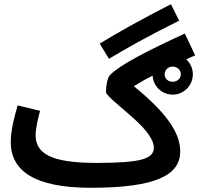

<svg xmlns="http://www.w3.org/2000/svg" viewBox="-20 -870 946 911"><path d="M497 -591C579 -640 675 -695 830 -772L791 -850C639 -772 538 -715 453 -663ZM411 21C724 21 835 -41 835 -151C835 -227 790 -319 615 -461C641 -477 670 -494 704 -511C707 -461 748 -421 800 -421C852 -421 895 -465 895 -517C895 -545 883 -571 864 -588C877 -595 891 -601 906 -607L857 -711C682 -630 552 -564 504 -516C489 -502 483 -463 483 -433C483 -415 571 -350 636 -288C697 -229 710 -191 710 -170C710 -117 653 -97 437 -97C219 -97 149 -143 149 -229C149 -262 161 -310 170 -344L64 -370C49 -319 31 -253 31 -196C31 -60 143 21 411 21ZM799 -482C778 -482 761 -497 761 -517C761 -530 768 -542 778 -548C781 -549 783 -551 786 -552C790 -553 794 -554 799 -554C820 -554 838 -539 838 -517C838 -497 820 -482 799 -482Z"/></svg>

Font: Noto Sans Arabic SemBd
Style: Regular
Weight: 600
Designer: Monotype Design Team, Nadine Chahine, Nizar Qandah and Khaled Hosny
Foundry: Monotype Imaging Inc.
Version: Version 2.012